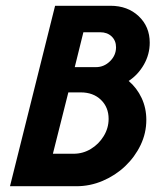

<svg xmlns="http://www.w3.org/2000/svg" viewBox="-20 -645 561 665"><path d="M14.6 0 170.8 -625H362.5Q422.2 -625 460.4 -588.9Q498.6 -552.8 498.6 -497.2Q498.6 -456.9 478.5 -421.5Q458.3 -386.1 425.7 -364.6Q454.2 -340.3 470.5 -305.6Q486.8 -270.8 486.8 -229.9Q486.8 -184 467 -142.7Q447.2 -101.4 413.5 -69.4Q379.9 -37.5 336.1 -18.8Q292.4 0 244.4 0ZM238.9 -412.5H312.5Q340.3 -412.5 361.1 -433Q381.9 -453.5 381.9 -481.2Q381.9 -504.2 366.7 -518.8Q351.4 -533.3 327.1 -533.3H268.8ZM163.2 -112.5H234.7Q267.4 -112.5 294.8 -129.2Q322.2 -145.8 339.2 -173.6Q356.2 -201.4 356.2 -233.3Q356.2 -273.6 329.5 -299.3Q302.8 -325 259.7 -325H216.7Z"/></svg>

Font: Afacad
Style: Bold Italic
Weight: 700
Italic angle: -14°
Designer: Kristian Moeller
Foundry: Dicotype
Version: Version 1.000; ttfautohint (v1.8.4.7-5d5b)